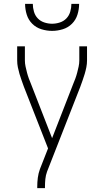

<svg xmlns="http://www.w3.org/2000/svg" viewBox="-20 -975 540 995"><path d="M173 0V-7Q173 -31 176 -54Q179 -77 187 -99L229 -206L104 -525Q98 -542 92 -558.5Q86 -575 81 -592Q76 -609 72.5 -626.5Q69 -644 69 -662V-735H109V-661Q109 -646 112.5 -630Q116 -614 120 -598.5Q124 -583 129.5 -568Q135 -553 141 -539L250 -259L359 -539Q365 -553 370.5 -568Q376 -583 380 -598.5Q384 -614 387.5 -630Q391 -646 391 -662V-735H431V-662Q431 -644 427.5 -626.5Q424 -609 419 -592Q414 -575 408 -558.5Q402 -542 396 -525L224 -86Q217 -67 215 -47Q213 -27 213 -7V0ZM250 -815Q222 -815 194.5 -823.5Q167 -832 147 -852Q127 -872 118.5 -899.5Q110 -927 110 -955H150Q150 -935 156 -914.5Q162 -894 176 -879.5Q190 -865 210 -858.5Q230 -852 250 -852Q270 -852 290 -858.5Q310 -865 324 -879.5Q338 -894 344 -914.5Q350 -935 350 -955H390Q390 -927 381.5 -899.5Q373 -872 353 -852Q333 -832 305.5 -823.5Q278 -815 250 -815Z"/></svg>

Font: Iosevka Curly Extralight
Style: Regular
Weight: 200
Monospace: yes
Designer: Belleve Invis
Foundry: Belleve Invis
Version: Version 22.1.2; ttfautohint (v1.8.4)